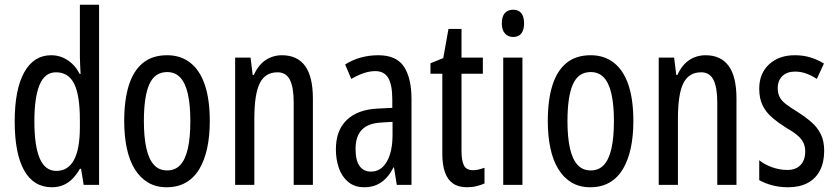

<svg xmlns="http://www.w3.org/2000/svg" viewBox="-20 -780 3529 810"><path d="M199 10Q122 10 82 -61Q42 -132 42 -268Q42 -402 82 -474.5Q122 -547 196 -547Q221 -547 243 -538Q265 -529 284 -511.5Q303 -494 316 -468H320Q319 -491 318 -508.5Q317 -526 317 -542V-760H398V0H333L322 -68H317Q303 -43 285.5 -25.5Q268 -8 246.5 1Q225 10 199 10ZM218 -59Q267 -59 292 -105Q317 -151 317 -244V-274Q317 -378 293 -426.5Q269 -475 216 -475Q169 -475 147 -422Q125 -369 125 -268Q125 -165 147.5 -112Q170 -59 218 -59Z M865 -269Q865 -206 854 -155Q843 -104 821 -67Q799 -30 764.5 -10Q730 10 683 10Q638 10 604.5 -10Q571 -30 548.5 -66.5Q526 -103 515 -154.5Q504 -206 504 -269Q504 -358 523.5 -420Q543 -482 583 -514.5Q623 -547 685 -547Q742 -547 782.5 -515.5Q823 -484 844 -422.5Q865 -361 865 -269ZM587 -269Q587 -201 597.5 -154.5Q608 -108 629.5 -84.5Q651 -61 685 -61Q719 -61 740.5 -84Q762 -107 772.5 -153.5Q783 -200 783 -269Q783 -338 772.5 -384Q762 -430 740.5 -453Q719 -476 685 -476Q633 -476 610 -424.5Q587 -373 587 -269Z M1169 -547Q1234 -547 1267 -502Q1300 -457 1300 -364V0H1219V-348Q1219 -411 1203 -443Q1187 -475 1151 -475Q1099 -475 1076 -429Q1053 -383 1053 -279V0H972V-537H1037L1046 -464H1051Q1063 -491 1080.5 -509.5Q1098 -528 1121 -537.5Q1144 -547 1169 -547Z M1576 -547Q1652 -547 1684 -499Q1716 -451 1716 -362V0H1654L1642 -74H1640Q1626 -46 1608 -27.5Q1590 -9 1567.5 0.5Q1545 10 1517 10Q1476 10 1449 -12.5Q1422 -35 1409.5 -71.5Q1397 -108 1397 -150Q1397 -230 1443 -274Q1489 -318 1574 -322L1635 -325V-360Q1635 -422 1618 -451Q1601 -480 1563 -480Q1541 -480 1516 -472Q1491 -464 1462 -447L1436 -508Q1468 -528 1503 -537.5Q1538 -547 1576 -547ZM1588 -263Q1533 -260 1506.5 -232.5Q1480 -205 1480 -152Q1480 -103 1497 -79.5Q1514 -56 1545 -56Q1587 -56 1611.5 -97.5Q1636 -139 1636 -212V-266Z M1976 -62Q1988 -62 2000 -65Q2012 -68 2024 -72V-6Q2008 1 1990 5.5Q1972 10 1949 10Q1914 10 1891 -6Q1868 -22 1857 -53.5Q1846 -85 1846 -133V-469H1796V-513L1850 -535L1872 -658H1927V-537H2017V-469H1927V-143Q1927 -103 1937 -82.5Q1947 -62 1976 -62Z M2184 -537V0H2103V-537ZM2145 -739Q2168 -739 2179.5 -724Q2191 -709 2191 -681Q2191 -654 2179.5 -639Q2168 -624 2145 -624Q2123 -624 2110 -639Q2097 -654 2097 -681Q2097 -710 2109.5 -724.5Q2122 -739 2145 -739Z M2652 -269Q2652 -206 2641 -155Q2630 -104 2608 -67Q2586 -30 2551.5 -10Q2517 10 2470 10Q2425 10 2391.5 -10Q2358 -30 2335.5 -66.5Q2313 -103 2302 -154.5Q2291 -206 2291 -269Q2291 -358 2310.5 -420Q2330 -482 2370 -514.5Q2410 -547 2472 -547Q2529 -547 2569.5 -515.5Q2610 -484 2631 -422.5Q2652 -361 2652 -269ZM2374 -269Q2374 -201 2384.5 -154.5Q2395 -108 2416.5 -84.5Q2438 -61 2472 -61Q2506 -61 2527.5 -84Q2549 -107 2559.5 -153.5Q2570 -200 2570 -269Q2570 -338 2559.5 -384Q2549 -430 2527.5 -453Q2506 -476 2472 -476Q2420 -476 2397 -424.5Q2374 -373 2374 -269Z M2956 -547Q3021 -547 3054 -502Q3087 -457 3087 -364V0H3006V-348Q3006 -411 2990 -443Q2974 -475 2938 -475Q2886 -475 2863 -429Q2840 -383 2840 -279V0H2759V-537H2824L2833 -464H2838Q2850 -491 2867.5 -509.5Q2885 -528 2908 -537.5Q2931 -547 2956 -547Z M3457 -144Q3457 -95 3439 -60.5Q3421 -26 3387 -8Q3353 10 3305 10Q3268 10 3237 1.5Q3206 -7 3183 -20V-104Q3205 -86 3237 -74.5Q3269 -63 3302 -63Q3337 -63 3357 -83.5Q3377 -104 3377 -141Q3377 -162 3369 -178.5Q3361 -195 3343 -210Q3325 -225 3295 -242Q3262 -263 3236.5 -285Q3211 -307 3197 -336Q3183 -365 3183 -406Q3183 -470 3224.5 -508.5Q3266 -547 3333 -547Q3368 -547 3398 -538Q3428 -529 3456 -512L3426 -447Q3405 -461 3382 -469.5Q3359 -478 3334 -478Q3300 -478 3280.5 -459Q3261 -440 3261 -408Q3261 -387 3269 -371Q3277 -355 3296 -340.5Q3315 -326 3346 -307Q3379 -286 3404 -264Q3429 -242 3443 -213.5Q3457 -185 3457 -144Z"/></svg>

Font: Noto Sans ExtraCondensed
Style: Regular
Weight: 400
Width: 2
Designer: Monotype Design Team
Foundry: Monotype Imaging Inc.
Version: Version 2.013